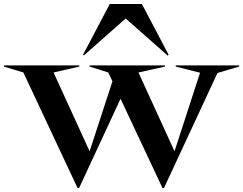

<svg xmlns="http://www.w3.org/2000/svg" viewBox="-64 -958 1238 978"><path d="M495 -937.5H658.8L795 -678.8L790 -675L576.2 -863.8L363.8 -676.2L358.8 -678.8ZM550 -455 338.8 0H331.2L55 -588.8L-43.8 -618.8V-625H340V-618.8L208.8 -588.8L392.5 -187.5L508.8 -543.8L487.5 -588.8L392.5 -618.8V-625H776.2V-618.8L641.2 -588.8L825 -187.5L955 -587.5L831.2 -618.8V-625H1153.8V-618.8L1043.8 -586.2L771.2 0H763.8Z"/></svg>

Font: Equateur
Style: Regular
Weight: 400
Designer: Ange Degheest & Eugénie Bidaut
Foundry: Velvetyne Type Foundry
Version: Version 1.000;FEAKit 1.0